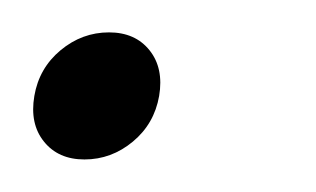

<svg xmlns="http://www.w3.org/2000/svg" viewBox="-26 -412 194 118"><path d="M25.9 -314Q9.8 -314 1 -325Q-7.8 -335.9 -4.9 -353Q-2 -370.1 11.2 -381.1Q24.4 -392.1 41 -392.1Q57.1 -392.1 65.9 -381.1Q74.7 -370.1 71.8 -353Q68.8 -335.9 55.7 -325Q42.5 -314 25.9 -314Z"/></svg>

Font: SVN-Poppins ExtraLight
Style: Italic
Weight: 200
Italic angle: -10°
Designer: Ninad Kale (Devanagari), Jonny Pinhorn (Latin)
Foundry: Indian Type Foundry
Version: Version 3.002 2017